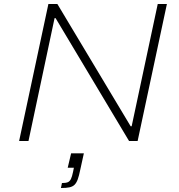

<svg xmlns="http://www.w3.org/2000/svg" viewBox="-20 -708 898 964"><path d="M76 0 223 -688H268L636 -74H641L772 -688H818L671 0H628L259 -617H254L123 0ZM286 236 291 211Q310 211 320 207Q330 203 336 191Q342 179 347 154L351 134H320L337 62H401L383 144Q377 174 370.5 192Q364 210 354.5 219.5Q345 229 329 232.5Q313 236 286 236Z"/></svg>

Font: Saira Expanded ExtraLight
Style: Italic
Weight: 250
Width: 7
Italic angle: -12°
Designer: Hector Gatti with collaboration of the Omnibus-Type team
Foundry: Omnibus-Type
Version: Version 1.101